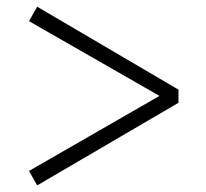

<svg xmlns="http://www.w3.org/2000/svg" viewBox="-20 -647 615 572"><path d="M66.4 -137.7 455.1 -361.3 66.4 -584 90.8 -627 511.7 -379.9V-340.8L90.8 -94.7Z"/></svg>

Font: GenEi Koburi Mincho v6
Style: Regular
Weight: 400
Designer: o_tamon (Modified)
Foundry: o_tamon / Adobe Systems Incorporated
Version: Version 6.1